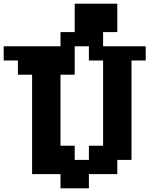

<svg xmlns="http://www.w3.org/2000/svg" viewBox="-97 -944 810 1041"><path d="M385 -77V-154H462V-616H385V-693H308V-539H231V-154H308V-77ZM77 0V-539H0V-616H-77V-693H231V-770H308V-924H539V-770H462V-693H693V-616H616V-77H539V0H385V77H231V0Z"/></svg>

Font: Coral Pixels
Style: Regular
Weight: 400
Designer: Tanukizamurai
Foundry: TanukiFont
Version: Version 1.000; ttfautohint (v1.8.4.7-5d5b)